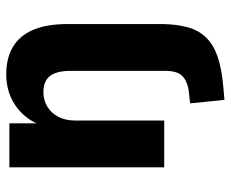

<svg xmlns="http://www.w3.org/2000/svg" viewBox="-82 -464 739 615"><g transform="rotate(-90 287.5 -156.5)"><path d="M275 193 264 83 308 78Q337 73 352.5 57Q368 41 368 3V-300Q368 -331 360.5 -350Q353 -369 338 -378Q323 -387 301 -387Q274 -387 253.5 -374.5Q233 -362 221 -339.5Q209 -317 209 -286V0H59V-496H200V-403H197Q218 -451 260 -478.5Q302 -506 357 -506Q409 -506 445 -484.5Q481 -463 499.5 -419.5Q518 -376 518 -309V-5Q517 42 507.5 76Q498 110 475.5 133.5Q453 157 415 170.5Q377 184 320 189Z"/></g></svg>

Font: Nunito Sans 10pt SemiCondensed ExtraBold
Style: Regular
Weight: 800
Width: 4
Designer: Vernon Adams
Foundry: Vernon Adams
Version: Version 3.101;gftools[0.9.27]